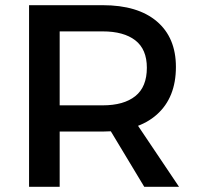

<svg xmlns="http://www.w3.org/2000/svg" viewBox="-20 -720 763 740"><path d="M376 -700Q511 -700 584.5 -637.5Q658 -575 658 -462Q658 -344 584.5 -278.5Q511 -213 376 -213H210V0H92V-700ZM376 -314Q457 -314 501.5 -349.5Q546 -385 546 -459Q546 -530 501.5 -564.5Q457 -599 376 -599H210V-314ZM380 -259H496L670 0H536Z"/></svg>

Font: Alexandria
Style: Regular
Weight: 400
Designer: Mohamed Gaber
Foundry: Kief Type Foundry
Version: Version 5.100